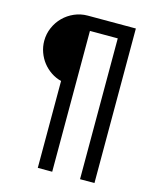

<svg xmlns="http://www.w3.org/2000/svg" viewBox="-130 -790 886 1080"><g transform="rotate(15 312.5 -250.0)"><path d="M195 200V-306Q163 -314 135.5 -332.5Q108 -351 88 -376.5Q68 -402 56.5 -434Q45 -466 45 -500Q45 -541 61 -577.5Q77 -614 104 -641Q131 -668 167.5 -684Q204 -700 245 -700H525V200H441V-620H279V200Z"/></g></svg>

Font: Golos Text VF
Style: Regular
Weight: 400
Designer: A.Korolkova, Vitaly Kuzmin
Foundry: ParaType Ltd
Version: Version 2.003